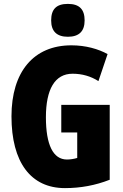

<svg xmlns="http://www.w3.org/2000/svg" viewBox="-20 -957 633 987"><path d="M329 -937C269 -937 243 -909 243 -852C243 -796 272 -768 329 -768C386 -768 415 -796 415 -852C415 -908 389 -937 329 -937ZM295 -418V-276H377V-145C360 -140 342 -137 324 -137C253 -137 216 -213 216 -354C216 -498 262 -578 353 -578C402 -578 447 -565 486 -540L533 -679C486 -705 421 -724 347 -724C153 -724 39 -588 39 -359C39 -123 138 10 314 10C394 10 470 -4 544 -33V-418Z"/></svg>

Font: Noto Sans Thai ExtCond Blk
Style: Regular
Weight: 900
Width: 2
Designer: Monotype Design Team
Foundry: Monotype Imaging Inc.
Version: Version 2.002